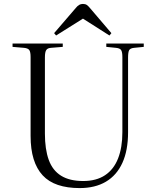

<svg xmlns="http://www.w3.org/2000/svg" viewBox="-20 -945 799 979"><path d="M386 14Q323 14 275.5 -2Q228 -18 197.5 -51Q167 -84 151.5 -134Q136 -184 136 -252V-654Q136 -680 129.5 -689.5Q123 -699 103 -701L44 -706V-723H300V-706L239 -701Q223 -700 216 -690Q209 -680 209 -652V-264Q209 -184 228.5 -130Q248 -76 291.5 -49Q335 -22 404 -22Q471 -22 515.5 -51.5Q560 -81 582 -137Q604 -193 604 -271V-654Q604 -679 598 -689Q592 -699 572 -701L522 -706V-723H713V-706L663 -701Q644 -699 638.5 -689Q633 -679 633 -651V-271Q633 -178 604 -114.5Q575 -51 520 -18.5Q465 14 386 14ZM266 -764 256 -776 367 -905Q375 -915 383.5 -920Q392 -925 403 -925Q415 -925 423 -919.5Q431 -914 443 -899L548 -776L538 -764L403 -850Z"/></svg>

Font: Literata 60pt Light
Style: Regular
Weight: 300
Designer: Latin by Veronika Burian and Jose Scaglione. Greek by Irene Vlachou. Cyrillic by Vera Evstafieva.
Foundry: TypeTogether
Version: Version 3.103;gftools[0.9.29]